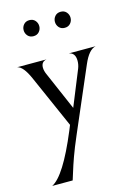

<svg xmlns="http://www.w3.org/2000/svg" viewBox="-121 -631 642 925"><g transform="rotate(-15 200.0 -168.0)"><path d="M149.5 -500Q139 -488 121 -488Q103 -488 92.5 -500Q82 -512 82 -528Q82 -544 92.5 -556Q103 -568 121 -568Q139 -568 149.5 -556Q160 -544 160 -528Q160 -512 149.5 -500ZM305.5 -500Q295 -488 277 -488Q259 -488 248.5 -500Q238 -512 238 -528Q238 -544 248.5 -556Q259 -568 277 -568Q295 -568 305.5 -556Q316 -544 316 -528Q316 -512 305.5 -500ZM169 -3 180 -30 63 -295Q35 -358 6 -364H152Q125 -359 125 -330Q125 -313 135 -292L216 -105L288 -282Q295 -300 295 -319Q295 -359 263 -364H397Q362 -357 334 -291L198 25Q173 83 158.5 123.5Q144 164 135 194Q126 224 123 232H21Q84 201 169 -3Z"/></g></svg>

Font: Bellefair
Style: Regular
Weight: 400
Designer: Nick Shinn, Liron Lavi Turkenic
Foundry: Shinntype
Version: Version 1.003;PS 001.003;hotconv 1.0.88;makeotf.lib2.5.64775